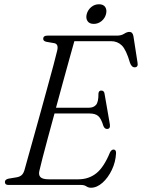

<svg xmlns="http://www.w3.org/2000/svg" viewBox="-20 -867 665 900"><path d="M360.5 0H19.5Q3 0 3 -14Q3 -25.5 19.5 -29.5L58.5 -36Q72.5 -38.5 81 -45.8Q89.5 -53 94.5 -69Q100 -89 111.8 -131.2Q123.5 -173.5 139 -228.5Q154.5 -283.5 171 -343.5Q187.5 -403.5 203 -460Q218.5 -516.5 230.5 -561Q242.5 -605.5 248 -629.5Q255.5 -660 235 -664.5L197.5 -671Q182.5 -674.5 182.5 -685Q182.5 -700 202 -700H528Q548.5 -700 562 -708.8Q575.5 -717.5 586.5 -717.5Q602 -717.5 605.5 -697L624.5 -574.5Q629 -552.5 612.5 -551.5Q597.5 -550.5 589.5 -572Q571.5 -634 551 -654Q530.5 -674 500.5 -674H328.5Q319.5 -642.5 305.8 -592.8Q292 -543 275.5 -483Q259 -423 242.5 -362H396.5Q418.5 -362 430.2 -375.5Q442 -389 441.5 -429Q443 -442.5 454.5 -442.5Q468 -442.5 470 -428L495 -284Q498 -263 482.5 -262.5Q470.5 -262 464.5 -277Q454 -312 440 -323.5Q426 -335 400.5 -335H235.5Q219 -275.5 204.5 -221.2Q190 -167 179.5 -126.8Q169 -86.5 165 -68Q159.5 -48 169.2 -37.2Q179 -26.5 209 -26.5H347Q396 -26.5 431.5 -54.8Q467 -83 495.5 -152.5Q502.5 -166 512 -166Q524.5 -166 524 -149Q522 -107.5 504.2 -70.5Q486.5 -33.5 460.2 -10.2Q434 13 406.5 13Q394.5 13 384.8 6.5Q375 0 360.5 0ZM419.5 -755Q399 -755 390.2 -768.2Q381.5 -781.5 386.5 -801Q392 -821 407.8 -834Q423.5 -847 444 -847Q464.5 -847 473.2 -834Q482 -821 477 -801Q472 -781.5 456 -768.2Q440 -755 419.5 -755Z"/></svg>

Font: Fraunces 72pt Soft Light
Style: Italic
Weight: 300
Italic angle: -16°
Version: Version 1.000;[b76b70a41]